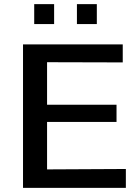

<svg xmlns="http://www.w3.org/2000/svg" viewBox="-20 -906 673 926"><path d="M351 -790V-886H447V-790ZM145 -790V-886H241V-790ZM91 0V-692H572V-605L207 -606V-401H542V-318H207V-89L587 -91V0Z"/></svg>

Font: Coval
Style: Medium
Weight: 500
Foundry: Context Ltd
Version: Version 001.000